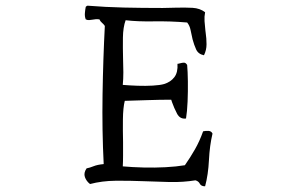

<svg xmlns="http://www.w3.org/2000/svg" viewBox="-20 -686 1040 674"><path d="M726 -217Q716 -175 713.5 -124Q711 -73 700 -32Q686 -32 681.5 -41Q677 -50 666 -53Q623 -46 576 -47Q529 -48 482 -50Q433 -52 385.5 -51.5Q338 -51 296 -40Q283 -50 278 -64.5Q273 -79 284 -95Q295 -97 308.5 -102.5Q322 -108 344 -110Q338 -228 340 -354Q342 -480 348 -595Q344 -601 338 -606Q332 -611 329 -618Q322 -619 316 -618.5Q310 -618 305 -617Q299 -616 293 -615.5Q287 -615 281 -618Q277 -628 278 -640Q279 -652 281 -662Q283 -663 284 -664.5Q285 -666 288 -666Q350 -661 414 -659.5Q478 -658 551 -658Q563 -658 574 -658.5Q585 -659 595 -659Q630 -660 656 -658.5Q682 -657 700 -643Q697 -628 698 -612Q699 -596 701 -579Q702 -574 702 -571Q705 -551 705 -530.5Q705 -510 696 -492Q676 -496 668.5 -512.5Q661 -529 656 -548Q652 -565 649 -580.5Q646 -596 637 -607Q578 -612 520 -611Q462 -610 421 -615Q412 -590 411.5 -554Q411 -518 412 -480Q413 -456 413 -432Q413 -408 411 -388Q435 -386 463 -385Q491 -384 516.5 -385.5Q542 -387 556 -391Q579 -398 592 -415Q605 -432 603 -462Q606 -462 613 -464Q620 -466 626 -466Q632 -466 637 -458Q639 -436 639.5 -400.5Q640 -365 638.5 -329.5Q637 -294 633 -270Q612 -267 601.5 -287Q591 -307 584 -327Q582 -333 581 -336Q541 -336 498 -334.5Q455 -333 418 -332Q412 -308 411.5 -267.5Q411 -227 412 -187Q412 -162 412 -140Q412 -118 411 -102Q444 -99 483.5 -98Q523 -97 561 -99Q599 -101 629 -106Q648 -133 664.5 -162Q681 -191 693 -225Q701 -227 711.5 -226.5Q722 -226 726 -217Z"/></svg>

Font: Yuji Boku
Style: Regular
Weight: 400
Designer: Kataoka Yuji
Foundry: Kinuta Font Factory
Version: Version 3.002